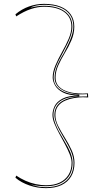

<svg xmlns="http://www.w3.org/2000/svg" viewBox="-20 -835 577 995"><path d="M208 -815Q258 -815 293 -801Q328 -787 346.5 -760.5Q365 -734 365 -697Q365 -661 350.5 -627Q336 -593 316.5 -561Q297 -529 282.5 -497Q268 -465 268 -433Q268 -407 282 -390.5Q296 -374 318 -365Q340 -356 364 -353Q388 -350 409 -350L436 -351L437 -330L409 -331Q389 -331 364.5 -327Q340 -323 318 -313.5Q296 -304 281.5 -286Q267 -268 267 -239Q267 -211 282 -181.5Q297 -152 316.5 -121Q336 -90 351 -57.5Q366 -25 366 9Q366 50 348.5 79.5Q331 109 298 124.5Q265 140 218 140Q196 140 174.5 136.5Q153 133 132.5 126Q112 119 93.5 109Q75 99 60 86L64 75Q86 90 111.5 101.5Q137 113 164.5 119Q192 125 218 125Q260 125 289.5 111Q319 97 335 71Q351 45 351 9Q351 -11 341 -36Q331 -61 316.5 -88Q302 -115 287 -142.5Q272 -170 262 -194.5Q252 -219 252 -239Q252 -262 263 -285Q274 -308 304.5 -324Q335 -340 391 -340Q337 -340 307 -355.5Q277 -371 265 -393Q253 -415 253 -433Q253 -463 267.5 -497Q282 -531 301.5 -565.5Q321 -600 335.5 -633.5Q350 -667 350 -697Q350 -746 312.5 -773Q275 -800 208 -800Q175 -800 139.5 -788Q104 -776 64 -750L60 -761Q77 -775 94.5 -785Q112 -795 130.5 -801.5Q149 -808 168 -811.5Q187 -815 208 -815ZM208 -810Q196 -810 183.5 -808.5Q171 -807 159.5 -804Q148 -801 137 -795Q156 -800 174 -802.5Q192 -805 208 -805Q276 -805 315.5 -776.5Q355 -748 355 -697Q355 -672 344.5 -643Q334 -614 307 -564Q279 -514 268.5 -485Q258 -456 258 -433Q258 -406 274 -386.5Q290 -367 320 -356Q350 -345 391 -345V-335Q327 -335 292 -310.5Q257 -286 257 -239Q257 -219 269 -189Q281 -159 306 -118Q334 -72 345 -44Q356 -16 356 9Q356 66 319.5 98Q283 130 218 130Q198 130 178.5 128Q159 126 137 120Q150 125 163.5 128.5Q177 132 190.5 133.5Q204 135 218 135Q264 135 295.5 120Q327 105 344 77Q361 49 361 9Q361 -17 349.5 -46.5Q338 -76 308 -125Q285 -163 273.5 -191.5Q262 -220 262 -239Q262 -286 301 -310.5Q340 -335 412 -335H431V-347L406 -346Q340 -346 301.5 -369.5Q263 -393 263 -433Q263 -459 273.5 -487.5Q284 -516 312 -562Q339 -614 349.5 -643.5Q360 -673 360 -697Q360 -751 320.5 -780.5Q281 -810 208 -810Z"/></svg>

Font: Kalnia Glaze Thin
Style: Regular
Weight: 100
Designer: Frida Medrano
Foundry: Frida Medrano
Version: Version 1.110